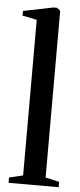

<svg xmlns="http://www.w3.org/2000/svg" viewBox="-57 -849 368 880"><g transform="rotate(5 127.0 -409.0)"><path d="M81 -39.5V-755.5L14.5 -769V-790.5L152.5 -818.5H169L184.5 -806V-39L248 -24.5V0H17.5V-24.5Z"/></g></svg>

Font: Merriweather 120pt Medium
Style: Regular
Weight: 500
Version: Version 2.100